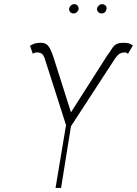

<svg xmlns="http://www.w3.org/2000/svg" viewBox="-20 -918 669 938"><path d="M251.4 0 302.6 -306.8 198.9 -630.7Q192.5 -650.2 183.6 -655.9Q174.7 -661.6 160.5 -661.9Q147 -661.2 140.6 -654.8L126.4 -694.6Q145.6 -705.3 156.8 -707Q168 -708.8 179.7 -708.8Q181.1 -708.8 181.8 -708.8Q201 -708.8 213.4 -696.2Q225.9 -683.6 240.1 -642L326.7 -369.3L504.3 -647.7Q517.4 -664.8 525.6 -678.6Q533.7 -692.5 545.8 -700.6Q557.9 -708.8 582.4 -708.8Q583.5 -708.8 585.2 -708.8Q598 -708.8 605.8 -707.2Q613.6 -705.6 629.3 -696L605.1 -654.8Q600.5 -658.7 598.4 -660.2Q596.2 -661.6 588.1 -661.9Q577.1 -661.6 566.4 -656.6Q555.8 -651.6 541.2 -630.7L326.7 -301.1L278.4 0ZM475.9 -852.3Q465.2 -852.3 458.8 -860.3Q452.4 -868.3 454.5 -877.8Q456.3 -885.3 463.2 -891.5Q470.2 -897.7 478.7 -897.7Q489.3 -897.7 496.1 -890.1Q502.8 -882.5 500 -872.2Q495 -852.3 475.9 -852.3ZM339.5 -852.3Q328.8 -852.3 322.4 -859.7Q316.1 -867.2 318.2 -877.8Q320 -885.7 326.9 -891.7Q333.8 -897.7 342.3 -897.7Q353 -897.7 359.2 -890.3Q365.4 -882.8 363.6 -872.2Q362.6 -864.7 355.3 -858.5Q348 -852.3 339.5 -852.3Z"/></svg>

Font: Inter UI Thin
Style: Italic
Weight: 100
Italic angle: -9.39999°
Designer: Rasmus Andersson
Foundry: rsms
Version: 3.2;8d6f07862